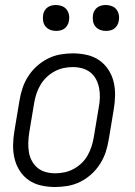

<svg xmlns="http://www.w3.org/2000/svg" viewBox="-20 -742 540 770"><path d="M201 8Q173 8 145.5 2Q118 -4 96 -19Q74 -34 59.5 -56.5Q45 -79 38.5 -105.5Q32 -132 32.5 -160.5Q33 -189 38 -218L58 -338Q62 -363 70 -387.5Q78 -412 92.5 -435Q107 -458 127.5 -476.5Q148 -495 172 -507Q196 -519 221.5 -523.5Q247 -528 272 -528Q300 -528 327.5 -522Q355 -516 377 -501Q399 -486 414 -463.5Q429 -441 435.5 -414.5Q442 -388 441.5 -359.5Q441 -331 436 -302L416 -182Q412 -157 404 -132.5Q396 -108 381.5 -85Q367 -62 346.5 -43.5Q326 -25 302 -13Q278 -1 252 3.5Q226 8 201 8ZM201 -47Q220 -47 239 -51Q258 -55 275.5 -64.5Q293 -74 307.5 -88Q322 -102 331.5 -119Q341 -136 347 -154.5Q353 -173 356 -191L376 -311Q380 -331 380.5 -350.5Q381 -370 377.5 -388.5Q374 -407 365.5 -423.5Q357 -440 342.5 -451.5Q328 -463 309.5 -468Q291 -473 272 -473Q253 -473 234.5 -469Q216 -465 198.5 -455.5Q181 -446 166.5 -432Q152 -418 142 -401Q132 -384 126 -365.5Q120 -347 117 -329L97 -209Q94 -189 93.5 -169.5Q93 -150 96 -131.5Q99 -113 108 -96.5Q117 -80 131 -68.5Q145 -57 163.5 -52Q182 -47 201 -47ZM405 -618Q392 -618 381 -622.5Q370 -627 362.5 -636Q355 -645 353 -657.5Q351 -670 353 -683Q354 -691 359 -699.5Q364 -708 371.5 -713Q379 -718 387.5 -720Q396 -722 404 -722Q417 -722 428.5 -717.5Q440 -713 447 -704Q454 -695 456.5 -682.5Q459 -670 456 -657Q455 -649 450 -640.5Q445 -632 438 -627Q431 -622 422 -620Q413 -618 405 -618ZM205 -618Q192 -618 181 -622.5Q170 -627 162.5 -636Q155 -645 153 -657.5Q151 -670 153 -683Q154 -691 159 -699.5Q164 -708 171.5 -713Q179 -718 187.5 -720Q196 -722 204 -722Q217 -722 228.5 -717.5Q240 -713 247 -704Q254 -695 256.5 -682.5Q259 -670 256 -657Q255 -649 250 -640.5Q245 -632 238 -627Q231 -622 222 -620Q213 -618 205 -618Z"/></svg>

Font: Iosevka Light Oblique
Style: Regular
Weight: 300
Italic angle: -9°
Monospace: yes
Designer: Belleve Invis
Foundry: Belleve Invis
Version: Version 32.5.0; ttfautohint (v1.8.4)